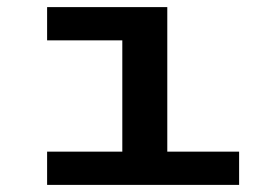

<svg xmlns="http://www.w3.org/2000/svg" viewBox="-20 -520 740 540"><path d="M112.5 0V-93.5H324V-406.5H112.5V-500H450.5V-93.5H652.5V0Z"/></svg>

Font: Trispace SemiExpanded Medium
Style: Regular
Weight: 500
Width: 6
Designer: Tyler Finck
Foundry: Etcetera Type Company
Version: Version 1.210; ttfautohint (v1.8.3)